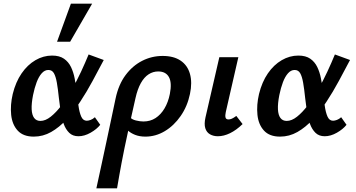

<svg xmlns="http://www.w3.org/2000/svg" viewBox="-20 -731 1927 1040"><path d="M163 9Q106 9 76 -23.5Q46 -56 40.5 -109Q35 -162 49 -222Q65 -287 97 -333.5Q129 -380 172 -405Q215 -430 262 -430Q302 -430 326.5 -413Q351 -396 364.5 -368Q378 -340 384.5 -306Q391 -272 395 -237Q400 -195 405 -158.5Q410 -122 420 -99.5Q430 -77 450 -77Q459 -77 471 -81.5Q483 -86 494 -96L523 -55Q504 -31 470.5 -12Q437 7 405 7Q374 7 355 -11.5Q336 -30 325 -60Q314 -90 308.5 -126.5Q303 -163 299 -200Q294 -249 288 -283Q282 -317 272 -334.5Q262 -352 242 -352Q222 -352 206 -334Q190 -316 178.5 -285.5Q167 -255 159 -216Q150 -170 151.5 -139Q153 -108 165 -92Q177 -76 199 -76Q226 -76 255 -99Q284 -122 313 -160Q342 -198 369 -245.5Q396 -293 419 -342.5Q442 -392 460 -436L542 -406Q513 -351 481.5 -292.5Q450 -234 414.5 -180Q379 -126 340 -83.5Q301 -41 257 -16Q213 9 163 9ZM289 -505 364 -711H479L360 -505Z M502 289Q516 225 529.5 162.5Q543 100 556 39Q569 -22 581.5 -81Q594 -140 606 -197Q622 -273 660 -324Q698 -375 750 -401.5Q802 -428 861 -428Q921 -428 958.5 -402.5Q996 -377 1009 -330.5Q1022 -284 1009 -222Q995 -155 958.5 -102.5Q922 -50 872.5 -20.5Q823 9 768 9Q736 9 712 -0.5Q688 -10 673 -24Q658 -38 653 -51L683 -97Q694 -84 716 -78.5Q738 -73 757 -73Q794 -73 822.5 -91.5Q851 -110 871 -143.5Q891 -177 900 -222Q912 -283 895 -313.5Q878 -344 837 -344Q809 -344 785 -328.5Q761 -313 743 -281Q725 -249 714 -200Q692 -103 677.5 -37.5Q663 28 654 73Q645 118 638.5 151.5Q632 185 626.5 217Q621 249 614 289Z M1160 7Q1136 7 1117.5 -3.5Q1099 -14 1092 -36.5Q1085 -59 1093 -95L1168 -421H1271L1203 -124Q1199 -106 1201.5 -95Q1204 -84 1218 -84Q1226 -84 1235.5 -88Q1245 -92 1260 -103L1294 -59Q1260 -26 1226 -9.5Q1192 7 1160 7Z M1497 9Q1440 9 1410 -23.5Q1380 -56 1374.5 -109Q1369 -162 1383 -222Q1399 -287 1431 -333.5Q1463 -380 1506 -405Q1549 -430 1596 -430Q1636 -430 1660.5 -413Q1685 -396 1698.5 -368Q1712 -340 1718.5 -306Q1725 -272 1729 -237Q1734 -195 1739 -158.5Q1744 -122 1754 -99.5Q1764 -77 1784 -77Q1793 -77 1805 -81.5Q1817 -86 1828 -96L1857 -55Q1838 -31 1804.5 -12Q1771 7 1739 7Q1708 7 1689 -11.5Q1670 -30 1659 -60Q1648 -90 1642.5 -126.5Q1637 -163 1633 -200Q1628 -249 1622 -283Q1616 -317 1606 -334.5Q1596 -352 1576 -352Q1556 -352 1540 -334Q1524 -316 1512.5 -285.5Q1501 -255 1493 -216Q1484 -170 1485.5 -139Q1487 -108 1499 -92Q1511 -76 1533 -76Q1560 -76 1589 -99Q1618 -122 1647 -160Q1676 -198 1703 -245.5Q1730 -293 1753 -342.5Q1776 -392 1794 -436L1876 -406Q1847 -351 1815.5 -292.5Q1784 -234 1748.5 -180Q1713 -126 1674 -83.5Q1635 -41 1591 -16Q1547 9 1497 9Z"/></svg>

Font: Ysabeau
Style: Bold Italic
Weight: 700
Italic angle: -12°
Designer: Christian Thalmann (Catharsis Fonts)
Version: Version 2.002